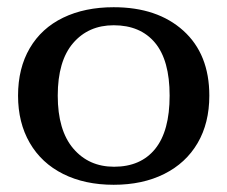

<svg xmlns="http://www.w3.org/2000/svg" viewBox="-20 -502 630 532"><path d="M30 -237Q30 -313 62.5 -368.5Q95 -424 155 -453Q215 -482 295 -482Q416 -482 488 -417Q560 -352 560 -237Q560 -161 527.5 -105.5Q495 -50 435 -20Q375 10 295 10Q215 10 155 -20Q95 -50 62.5 -106Q30 -162 30 -237ZM450 -237Q450 -335 409.5 -383.5Q369 -432 295 -432Q225 -432 182.5 -382.5Q140 -333 140 -237Q140 -141 183 -90.5Q226 -40 296 -40Q370 -40 410 -89.5Q450 -139 450 -237Z"/></svg>

Font: Raigarh
Style: Regular
Weight: 400
Designer: jaikishan Patel
Foundry: MagicType
Version: Version 1.000;FEAKit 1.0